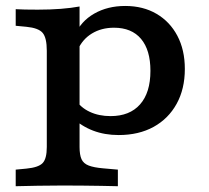

<svg xmlns="http://www.w3.org/2000/svg" viewBox="-20 -448 713 654"><path d="M195.2 183.9Q146.7 183.9 108.3 184.7Q69.8 185.5 33.5 186.3V129.8L70.2 126.3Q111.1 122.3 125.2 107.5Q139.4 92.7 139.4 52.6V-208.2H251V52.6Q251 79.5 257.7 94.3Q264.5 109.1 282.2 115.9Q300 122.7 331.5 125.4L381.5 129.8V186.3Q354.1 185.5 325.1 185.1Q296 184.7 264.2 184.3Q232.4 183.9 195.2 183.9ZM406.5 -427.7Q467.4 -427.7 513 -401Q558.6 -374.4 584.1 -326.2Q609.6 -278 609.6 -213.1Q609.6 -144.9 581.6 -94.3Q553.7 -43.7 503.2 -15.8Q452.6 12 384.2 12Q336.6 12 297.2 -3Q257.8 -18 227.3 -46.9L238.2 -108.1Q254.3 -81.8 285.5 -67.2Q316.7 -52.5 356.6 -52.5Q421.9 -52.5 457.1 -92.5Q492.4 -132.4 492.4 -206.8Q492.4 -277.6 460.4 -315.6Q428.4 -353.6 368.3 -353.6Q325.5 -353.6 293.1 -333.9Q260.7 -314.2 244.7 -277.9L235.2 -328.6Q255.3 -375.5 300.9 -401.6Q346.5 -427.7 406.5 -427.7ZM139.4 -208.2V-275Q139.4 -319.4 125.2 -336.1Q111.1 -352.7 70.2 -356.7L33.5 -360.2V-416.7Q48.7 -415.9 65.4 -415.5Q82.2 -415.1 108.8 -415.1Q151.4 -415.1 187.2 -417.9Q223.1 -420.7 251 -425.9V-416.7V-208.2Z"/></svg>

Font: Playfair 5pt SemiExpanded Light
Style: Regular
Weight: 300
Width: 6
Designer: Claus Eggers Sørensen
Foundry: Claus Eggers Sørensen
Version: Version 2.203